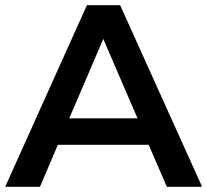

<svg xmlns="http://www.w3.org/2000/svg" viewBox="-25 -720 799 740"><path d="M618 0H754L438 -700H310L-5 0H129L198 -162H548ZM242 -264 373 -570 505 -264Z"/></svg>

Font: Montserrat Lite SemiBold
Style: Regular
Weight: 600
Designer: Julieta Ulanovsky
Foundry: Julieta Ulanovsky
Version: Version 7.200;PS 007.200;hotconv 1.0.88;makeotf.lib2.5.64775